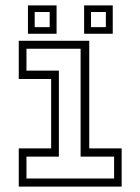

<svg xmlns="http://www.w3.org/2000/svg" viewBox="-20 -691 520 711"><path d="M49.5 0V-141.5H169.5V-398.5H49.5V-540H310.5V-141.5H430.5V0ZM78 -30H402.5V-111H278.5V-510.5H78V-429.5H198V-111H78ZM291.5 -566V-671H397.5V-566ZM83.5 -566V-671H189.5V-566ZM108.5 -590.5H164V-646.5H108.5ZM317 -590.5H372V-646.5H317Z"/></svg>

Font: Tourney Condensed Light
Style: Regular
Weight: 300
Width: 3
Designer: Tyler Finck
Foundry: Etcetera Type Co
Version: Version 1.010; ttfautohint (v1.8.3)